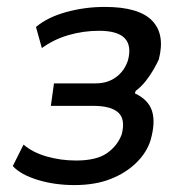

<svg xmlns="http://www.w3.org/2000/svg" viewBox="-20 -526 532 555"><path d="M195 9Q138 9 89 -6Q40 -21 17 -46L48 -108Q75 -85 115.5 -73.5Q156 -62 200 -62Q259 -62 289.5 -83.5Q320 -105 332 -138Q343 -182 321.5 -201Q300 -220 250 -220H127L136 -285H257Q291 -285 315.5 -303Q340 -321 350 -352Q361 -394 340.5 -415.5Q320 -437 266 -437Q221 -437 178 -424.5Q135 -412 101 -387L84 -448Q117 -476 171 -491Q225 -506 283 -506Q381 -506 419.5 -466.5Q458 -427 439 -354Q433 -341 423.5 -324.5Q414 -308 401.5 -292Q389 -276 372 -263L370 -256Q409 -238 419.5 -205Q430 -172 415 -120Q404 -85 374 -55.5Q344 -26 299.5 -8.5Q255 9 195 9Z"/></svg>

Font: Nunito Sans 7pt Condensed Medium
Style: Italic
Weight: 500
Width: 3
Italic angle: -9°
Designer: Vernon Adams
Foundry: Vernon Adams
Version: Version 3.101;gftools[0.9.27]